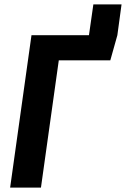

<svg xmlns="http://www.w3.org/2000/svg" viewBox="-20 -852 572 872"><path d="M532 -832 513 -692 481 -578H247L166 0H26L123 -692H384L404 -832Z"/></svg>

Font: Fira Sans Condensed SemiBold
Style: Italic
Weight: 600
Width: 3
Italic angle: -8°
Designer: bBox Type GmbH & Carrois Corporate GbR & Edenspiekermann AG
Foundry: bBox Type GmbH & Carrois Corporate GbR & Edenspiekermann AG
Version: Version 4.301